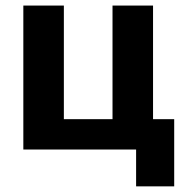

<svg xmlns="http://www.w3.org/2000/svg" viewBox="-20 -535 651 687"><path d="M467 131.8V0H63.5V-515.1H208.5V-108.6H382.6V-515.1H527.6V-108.6H603.3V131.8Z"/></svg>

Font: RobotoFlex
Style: Regular
Weight: 400
Designer: Berlow after Robertson
Foundry: Google
Version: Version 2.136